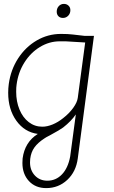

<svg xmlns="http://www.w3.org/2000/svg" viewBox="-20 -680 587 985"><path d="M95 156Q95 141 96 133Q107 49 174 7Q106 -2 64 -60.5Q22 -119 22 -204Q22 -227 25 -249Q35 -322 73 -380.5Q111 -439 168.5 -472.5Q226 -506 293 -506Q330 -506 353 -503L414 -496H462L379 133Q370 201 325 243Q280 285 217 285Q162 285 128.5 249Q95 213 95 156ZM304 -74Q335 -98 355.5 -126.5Q376 -155 379 -178L417 -462L317 -468H286Q233 -468 185 -439Q137 -410 105 -359Q73 -308 65 -245Q63 -233 63 -209Q63 -159 80 -118Q97 -77 127.5 -53.5Q158 -30 197 -30Q222 -30 250 -41.5Q278 -53 304 -74ZM340 123 369 -93Q345 -58 304 -26Q288 -14 240 12Q211 27 208 30Q174 52 156.5 76.5Q139 101 135 135Q134 141 134 153Q134 194 159 220.5Q184 247 223 247Q267 247 298 214.5Q329 182 340 123ZM271 -620Q271 -637 281.5 -648.5Q292 -660 308 -660Q322 -660 331.5 -651Q341 -642 341 -628Q341 -611 330 -599.5Q319 -588 303 -588Q288 -588 279.5 -597Q271 -606 271 -620Z"/></svg>

Font: Bellota Light
Style: Italic
Weight: 300
Italic angle: -7.5°
Designer: Kemie Guaida
Foundry: Kemie Guaida
Version: Version 4.001